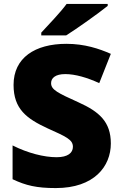

<svg xmlns="http://www.w3.org/2000/svg" viewBox="-20 -1040 617 977"><path d="M528 -1010V-1020H319C286 -975 224 -911 190 -874V-860H317C371 -894 481 -972 528 -1010ZM544 -310C544 -421 484 -472 380 -519C274 -567 240 -583 240 -617C240 -643 262 -663 312 -663C363 -663 424 -645 485 -617L544 -766C485 -792 411 -817 318 -817C158 -817 49 -746 49 -608C49 -485 116 -436 222 -387C315 -345 351 -330 351 -293C351 -262 325 -240 268 -240C204 -240 121 -261 44 -300V-128C112 -96 166 -83 264 -83C459 -83 544 -193 544 -310Z"/></svg>

Font: Noto Sans Telugu UI Black
Style: Regular
Weight: 900
Designer: Jelle Bosma - Monotype Design Team
Foundry: Monotype Imaging Inc.
Version: Version 2.005